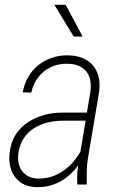

<svg xmlns="http://www.w3.org/2000/svg" viewBox="-20 -769 495 800"><path d="M308.6 -97.7 356.4 -385.3Q361.8 -422.4 352.3 -448.7Q342.8 -475.1 318.4 -489.5Q293.9 -503.9 256.3 -503.4Q220.7 -503.4 190.4 -488.8Q160.2 -474.1 139.2 -447Q118.2 -419.9 110.4 -383.3L74.7 -384.3Q81.1 -418.9 97.2 -447.5Q113.3 -476.1 137.9 -496.1Q162.6 -516.1 193.6 -527.3Q224.6 -538.6 260.3 -538.6Q308.1 -538.1 339.8 -519.3Q371.6 -500.5 385.5 -465.6Q399.4 -430.7 392.6 -383.8L346.2 -107.9Q341.8 -81.5 341.6 -56.6Q341.3 -31.7 341.3 -5.4L340.3 0H302.2Q300.3 -24.4 302.2 -49.1Q304.2 -73.7 308.6 -97.7ZM354.5 -299.8 349.6 -266.1H240.7Q208 -266.1 177.5 -258.3Q147 -250.5 121.8 -234.9Q96.7 -219.2 79.8 -194.3Q63 -169.4 57.1 -134.8Q52.2 -104 60.3 -79.1Q68.4 -54.2 88.9 -39.8Q109.4 -25.4 140.6 -24.9Q183.6 -24.9 218.5 -42.2Q253.4 -59.6 280.3 -88.9Q307.1 -118.2 325.2 -156.2L334.5 -127.9Q321.8 -100.6 302.2 -75.2Q282.7 -49.8 258.1 -30.5Q233.4 -11.2 203.1 -0.2Q172.9 10.7 137.7 10.7Q95.2 11.2 67.1 -8.3Q39.1 -27.8 27.1 -60.5Q15.1 -93.3 20.5 -134.3Q25.9 -179.2 47.1 -210.7Q68.4 -242.2 99.6 -261.7Q130.9 -281.2 166.3 -290.5Q201.7 -299.8 237.3 -299.8ZM253.4 -749 324.2 -616.7H287.1L206.5 -749Z"/></svg>

Font: Roboto Condensed ExtraLight
Style: Italic
Weight: 250
Italic angle: -12°
Designer: Christian Robertson
Foundry: Google
Version: Version 3.008; 2023